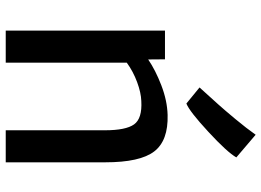

<svg xmlns="http://www.w3.org/2000/svg" viewBox="-141 -771 912 670"><g transform="rotate(90 315.0 -436.0)"><path d="M341.3 -630.4 285.2 -676.3Q326.2 -721.7 344.5 -741.9Q362.8 -762.2 395.5 -801.5Q428.2 -840.8 450.2 -872.1L529.3 -804.7Q511.2 -772.9 439.9 -707Q368.7 -641.1 341.3 -630.4ZM86.9 0V-555.7H187L187.5 -497.1Q224.6 -522.5 277.8 -543Q331.1 -563.5 380.9 -564.9Q470.7 -567.4 508.5 -518.1Q546.4 -468.8 546.4 -347.2V0H434.6V-346.2Q434.6 -418.9 414.1 -447.8Q393.6 -476.6 332.5 -473.1Q303.7 -472.2 266.6 -458.5Q229.5 -444.8 198.7 -422.4V0Z"/></g></svg>

Font: HaufeMerriweatherSans
Style: Regular
Weight: 400
Designer: Eben Sorkin ( eben@eyebytes.com )
Foundry: Eben Sorkin
Version: Version 1.56